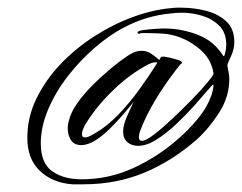

<svg xmlns="http://www.w3.org/2000/svg" viewBox="-20 -451 629 499"><path d="M168 28Q116 24 83.5 -7Q51 -38 51 -93Q51 -146 74.5 -194.5Q98 -243 137 -284Q176 -325 225 -356.5Q274 -388 326 -407Q378 -426 426 -430Q433 -431 439.5 -431Q446 -431 453 -431Q482 -431 513.5 -423.5Q545 -416 567 -396.5Q589 -377 589 -342Q589 -323 580 -304Q571 -285 571 -282Q571 -278 573.5 -266.5Q576 -255 576 -246Q576 -200 550 -159Q524 -118 491 -88Q427 -32 354.5 -2Q282 28 197 28ZM192 15Q263 15 327 -14.5Q391 -44 443 -90Q470 -113 495 -143.5Q520 -174 531 -208Q532 -211 533.5 -218.5Q535 -226 535 -228Q535 -231 534 -231Q532 -231 518.5 -215Q505 -199 484 -175.5Q463 -152 437.5 -128Q412 -104 386.5 -88Q361 -72 339 -72Q322 -72 311 -81.5Q300 -91 300 -109Q300 -126 310 -148.5Q320 -171 327 -186Q317 -173 301 -154.5Q285 -136 266.5 -117.5Q248 -99 228.5 -86.5Q209 -74 191 -74Q172 -74 164 -87.5Q156 -101 156 -117Q156 -128 159 -137Q164 -159 181 -183Q198 -207 221 -230Q244 -253 267.5 -272.5Q291 -292 309 -304Q317 -310 327 -314.5Q337 -319 348 -319Q362 -319 373 -311.5Q384 -304 394 -295Q396 -299 397.5 -301.5Q399 -304 404 -304Q408 -304 419.5 -301.5Q431 -299 442 -295.5Q453 -292 453 -288Q453 -286 449 -284Q422 -251 395.5 -210Q369 -169 352 -130Q349 -123 345 -112.5Q341 -102 341 -94Q341 -85 349 -85Q359 -85 380.5 -101.5Q402 -118 428 -142.5Q454 -167 478.5 -192Q503 -217 519 -236.5Q535 -256 535 -260Q529 -298 499.5 -323Q470 -348 435 -358Q418 -363 397.5 -364Q377 -365 360 -365Q356 -365 350.5 -365Q345 -365 341 -363Q338 -364 337 -367Q339 -371 353.5 -373Q368 -375 384 -376Q400 -377 404 -377Q419 -377 434 -375.5Q449 -374 464 -370Q495 -363 519 -348Q543 -333 560 -306Q561 -305 562 -305L563 -306Q568 -321 568 -335Q568 -366 550 -384Q532 -402 505.5 -410Q479 -418 453 -418Q446 -418 438.5 -417.5Q431 -417 423 -416Q360 -410 303 -380Q266 -361 227.5 -328Q189 -295 157 -254Q125 -213 105.5 -167.5Q86 -122 86 -78Q86 -27 115.5 -6Q145 15 192 15ZM200 -94Q207 -94 214 -97.5Q221 -101 226 -104Q259 -123 288.5 -154Q318 -185 343.5 -220.5Q369 -256 389 -288Q387 -289 383 -289Q379 -289 374.5 -287.5Q370 -286 366 -284Q318 -259 274.5 -217Q231 -175 202 -128Q199 -123 196 -115.5Q193 -108 193 -102Q193 -94 200 -94Z"/></svg>

Font: Caramel
Style: Regular
Weight: 400
Designer: Robert E. Leuschke
Foundry: Robert E. Leuschke
Version: Version 1.010